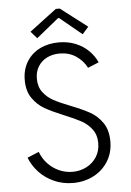

<svg xmlns="http://www.w3.org/2000/svg" viewBox="-60 -946 683 999"><g transform="rotate(-5 281.0 -447.0)"><path d="M56.2 -144 116.7 -168.9Q129.9 -133.3 155.3 -106.4Q180.7 -79.6 214.1 -64.9Q247.6 -50.3 283.7 -50.3Q323.2 -50.3 356.7 -67.6Q390.1 -85 409.7 -116Q429.2 -147 429.2 -187Q429.2 -230.5 407.2 -259.8Q385.3 -289.1 353 -306.9Q320.8 -324.7 265.1 -347.2Q203.1 -372.6 166 -393.8Q128.9 -415 102.8 -452.4Q76.7 -489.7 76.7 -547.4Q76.7 -601.6 101.6 -642.6Q126.5 -683.6 170.4 -705.6Q214.4 -727.5 270 -727.5Q318.4 -727.5 357.9 -711.2Q397.5 -694.8 425.3 -667.2Q453.1 -639.6 467.8 -606L410.6 -582.5Q390.6 -621.1 354.2 -645.3Q317.9 -669.4 269 -669.4Q232.4 -669.4 203.1 -654.8Q173.8 -640.1 157 -613Q140.1 -585.9 140.1 -549.8Q140.1 -506.3 161.9 -477.8Q183.6 -449.2 215.6 -431.9Q247.6 -414.6 302.7 -393.1Q364.7 -368.7 402.3 -347.7Q439.9 -326.7 466.3 -288.6Q492.7 -250.5 492.7 -190.9Q492.7 -132.3 464.6 -87.2Q436.5 -42 388.2 -17.1Q339.8 7.8 281.2 7.8Q228 7.8 182.6 -12.5Q137.2 -32.7 104.7 -67.1Q72.3 -101.6 56.2 -144ZM128.4 -795.4 270 -902.3H290.5L430.2 -795.4L397.9 -758.8L282.7 -853.5H277.3L160.6 -758.8Z"/></g></svg>

Font: Reddit Mono Light
Style: Regular
Weight: 300
Monospace: yes
Designer: Stephen Hutchings
Foundry: Reddit
Version: Version 1.011